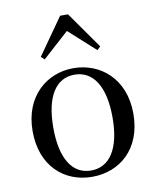

<svg xmlns="http://www.w3.org/2000/svg" viewBox="-90 -876 784 961"><g transform="rotate(-10 302.0 -396.0)"><path d="M301 15C441 15 558 -81 558 -261C558 -441 436 -537 301 -537C167 -537 46 -440 46 -261C46 -82 161 15 301 15ZM301 -17C207 -17 151 -101 151 -260C151 -420 207 -504 301 -504C395 -504 452 -420 452 -260C452 -101 395 -17 301 -17ZM436 -605 453 -621 322 -807H282L151 -621L168 -605L302 -726Z"/></g></svg>

Font: Source Han Serif CN Medium
Style: Regular
Weight: 500
Designer: Ryoko NISHIZUKA 西塚涼子 (kana & ideographs); Frank Grießhammer (Latin, Greek & Cyrillic); Wenlong ZHANG 张文龙 (bopomofo); San
Foundry: Adobe
Version: Version 2.002;hotconv 1.1.0;makeotfexe 2.6.0